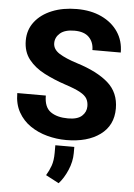

<svg xmlns="http://www.w3.org/2000/svg" viewBox="-63 -768 747 1067"><g transform="rotate(5 310.5 -234.5)"><path d="M427.2 -187.5Q427.2 -211.4 417.2 -229.2Q407.2 -247.1 378.7 -262.9Q350.1 -278.8 294.4 -296.9Q231 -317.9 176 -346.2Q121.1 -374.5 87.6 -417Q54.2 -459.5 54.2 -522Q54.2 -582 88.9 -626.7Q123.5 -671.4 184.1 -696Q244.6 -720.7 322.8 -720.7Q400.9 -720.7 460.2 -692.9Q519.5 -665 552.7 -615.7Q585.9 -566.4 585.9 -501H427.7Q427.7 -544.4 400.9 -572Q374 -599.6 319.3 -599.6Q266.1 -599.6 239.5 -576.7Q212.9 -553.7 212.9 -521Q212.9 -486.8 248.5 -464.1Q284.2 -441.4 349.1 -420.9Q463.4 -385.3 524.7 -331.3Q585.9 -277.3 585.9 -188.5Q585.9 -94.2 514.9 -42.2Q443.8 9.8 325.7 9.8Q272 9.8 219.7 -4.2Q167.5 -18.1 125.2 -46.9Q83 -75.7 57.9 -120.4Q32.7 -165 32.7 -226.6H191.9Q191.9 -162.1 228 -136.5Q264.2 -110.8 325.7 -110.8Q378.4 -110.8 402.8 -133.1Q427.2 -155.3 427.2 -187.5ZM374.5 43.9V78.6Q374.5 126 354 173.8Q333.5 221.7 305.2 252.4L231.9 213.9Q248 187.5 258.3 158.4Q268.6 129.4 268.6 86.4V43.9Z"/></g></svg>

Font: Vazirmatn RD ExtraBold
Style: Regular
Weight: 800
Designer: Saber Rastikerdar
Foundry: Saber Rastikerdar
Version: Version 32.102